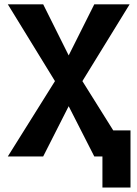

<svg xmlns="http://www.w3.org/2000/svg" viewBox="-20 -713 626 875"><path d="M446.8 141.6V0H409.7L293 -229L176.8 0H15.6L230.5 -343.3L15.6 -693.4H176.8L293 -460.4L409.7 -693.4H570.8L355.5 -343.3L496.1 -118.7H574.7V141.6Z"/></svg>

Font: Cascadia Code NF
Style: Bold
Weight: 700
Monospace: yes
Designer: Aaron Bell
Foundry: Saja Typeworks
Version: Version 2404.023; ttfautohint (v1.8.4)